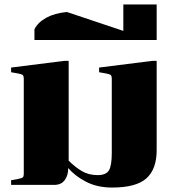

<svg xmlns="http://www.w3.org/2000/svg" viewBox="-20 -832 807 864"><path d="M419 -44Q457 -44 470 -65Q483 -86 483 -144V-479Q483 -490 478.5 -494Q474 -498 459 -501L426 -507V-528L664 -558H685V-156Q685 -71 639 -29.5Q593 12 484 12Q418 12 367.5 -14Q317 -40 287 -76Q287 -42 271 -21Q255 0 224 0H30V-21L63 -27Q78 -30 82.5 -34Q87 -38 87 -49V-479Q87 -490 82.5 -494Q78 -498 63 -501L30 -507V-528L268 -558H289V-109Q318 -80 348.5 -62Q379 -44 419 -44Z M135 -700Q150 -731 188 -752Q226 -773 281 -778L535 -693V-812H685V-652H135Z"/></svg>

Font: Chonburi
Style: Regular
Weight: 400
Designer: Thanarat Vachiruckul and Stawix Ruecha
Foundry: Cadson Demak & Katatrad
Version: Version 1.000